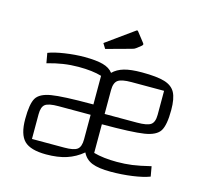

<svg xmlns="http://www.w3.org/2000/svg" viewBox="-102 -823 1039 952"><g transform="rotate(15 417.0 -347.5)"><path d="M732 -71 741 -20Q707 -7 653 0.5Q599 8 543 8Q480 8 446.5 -5.5Q413 -19 397 -52Q360 -21 315.5 -6.5Q271 8 211 8Q131 8 98.5 -24Q66 -56 66 -135Q66 -213 84 -243Q102 -273 159.5 -282.5Q217 -292 364 -292H374V-439Q328 -453 255 -453Q177 -453 96 -429L87 -480Q117 -492 170 -500Q223 -508 271 -508Q331 -508 366 -498.5Q401 -489 418 -466Q440 -488 474.5 -498Q509 -508 566 -508Q643 -508 682.5 -496Q722 -484 738 -454Q754 -424 754 -365Q754 -288 735 -257.5Q716 -227 655.5 -217.5Q595 -208 440 -208V-61Q490 -47 560 -47Q600 -47 637.5 -52Q675 -57 732 -71ZM440 -261H606Q658 -261 676.5 -274Q695 -287 695 -325V-448H528Q477 -448 458.5 -434.5Q440 -421 440 -383ZM374 -113V-239H209Q159 -239 141.5 -226Q124 -213 124 -175V-48H290Q339 -48 356.5 -61.5Q374 -75 374 -113ZM343 -599 482 -699Q487 -703 489 -703Q491 -703 494 -700L530 -654Q536 -647 536 -644Q536 -640 530 -635L507 -617Q500 -611 487 -608L359 -573Z"/></g></svg>

Font: Changa ExtraLight
Style: Regular
Weight: 275
Designer: Eduardo Rodriguez Tunni
Foundry: Eduardo Rodriguez Tunni
Version: Version 2.002; ttfautohint (v1.5) -l 8 -r 50 -G 200 -x 14 -H